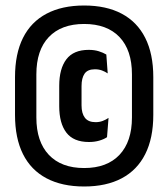

<svg xmlns="http://www.w3.org/2000/svg" viewBox="-20 -668 611 697"><path d="M285.5 9Q205 9 148.8 -20.8Q92.5 -50.5 63.5 -108.5Q34.5 -166.5 34.5 -251V-388Q34.5 -472.5 63.5 -530.5Q92.5 -588.5 148.8 -618.2Q205 -648 285.5 -648Q366 -648 422 -618.2Q478 -588.5 507.2 -530.5Q536.5 -472.5 536.5 -388V-251Q536.5 -166.5 507.2 -108.5Q478 -50.5 422 -20.8Q366 9 285.5 9ZM303 -152.5Q247 -152.5 221 -186.5Q195 -220.5 195 -282.5V-356.5Q195 -418.5 221 -452.8Q247 -487 302 -487Q322.5 -487 338.5 -482Q354.5 -477 366 -470L371 -401.5Q361.5 -408 350.2 -412.2Q339 -416.5 324.5 -416.5Q298 -416.5 287 -400.5Q276 -384.5 276 -355.5V-285.5Q276 -256.5 288.2 -240.5Q300.5 -224.5 327 -224.5Q341 -224.5 352.8 -229Q364.5 -233.5 374 -240L368.5 -170Q357.5 -162.5 340.5 -157.5Q323.5 -152.5 303 -152.5ZM285.5 -58Q368.5 -58 413.8 -106Q459 -154 459 -241.5V-398Q459 -486 413.8 -533.5Q368.5 -581 285.5 -581Q202.5 -581 157.2 -533.5Q112 -486 112 -398V-241.5Q112 -154 157.2 -106Q202.5 -58 285.5 -58Z"/></svg>

Font: Anek Tamil Condensed SemiBold
Style: Regular
Weight: 600
Width: 3
Designer: Aadarsh Rajan (Tamil), Yesha Goshar (Latin)
Foundry: Ek Type
Version: Version 1.003